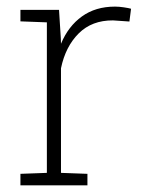

<svg xmlns="http://www.w3.org/2000/svg" viewBox="-20 -558 445 578"><path d="M41.5 0V-34.7L121.1 -37.6V-490.7L41.5 -493.7V-528.3H157.7L163.1 -442.4L163.6 -426.3Q185.5 -479 226.6 -508.5Q267.6 -538.1 326.2 -538.1Q338.4 -538.1 353 -535.9Q367.7 -533.7 374.5 -531.7L369.6 -493.2L320.3 -496.6Q256.8 -497.1 217 -457.5Q177.2 -418 163.6 -352.5V-37.6L243.2 -34.7V0Z"/></svg>

Font: Roboto Slab ExtraLight
Style: Regular
Weight: 250
Designer: Google
Version: Version 2.000; ttfautohint (v1.8.1.43-b0c9)